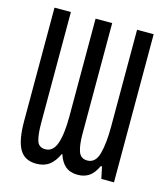

<svg xmlns="http://www.w3.org/2000/svg" viewBox="-109 -799 780 894"><g transform="rotate(15 281.5 -352.0)"><path d="M148 10Q92 10 67.5 -32.5Q43 -75 43 -167V-714H122V-180Q122 -126 130.5 -96Q139 -66 172 -66Q209 -66 225 -111.5Q241 -157 241 -241V-714H321V-180Q321 -126 331.5 -96Q342 -66 374 -66Q414 -66 427.5 -116.5Q441 -167 441 -245V-714H521V0H460L448 -57H442Q425 -20 402 -5Q379 10 348 10Q312 10 289.5 -8.5Q267 -27 255 -64H252Q235 -27 210.5 -8.5Q186 10 148 10Z"/></g></svg>

Font: Noto Sans Mono SemiCondensed
Style: Regular
Weight: 400
Width: 4
Designer: Monotype Design Team
Foundry: Monotype Imaging Inc.
Version: Version 2.014